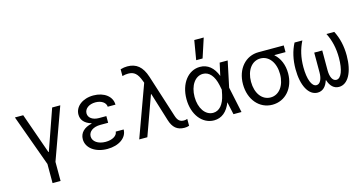

<svg xmlns="http://www.w3.org/2000/svg" viewBox="-98 -1284 3676 1942"><g transform="rotate(-15 1740.0 -313.5)"><path d="M250 200H334V0L529 -540H444L295 -114H291L141 -540H54L250 0Z M989 -402H1070C1070 -488 989 -550 877 -550C764 -550 682 -486 682 -401C682 -345 718 -303 787 -283V-279C707 -262 660 -215 660 -149C660 -57 751 10 877 10C998 10 1085 -52 1085 -138H1002C1000 -95 948 -64 878 -64C799 -64 744 -103 744 -156C744 -208 795 -244 869 -244H951V-314H874C808 -314 764 -346 764 -392C764 -441 812 -477 879 -477C941 -477 987 -446 989 -402Z M1211 0H1296L1444 -411H1448L1539 -116C1564 -33 1609 5 1685 5C1703 5 1717 3 1734 -3V-75C1723 -70 1711 -68 1698 -68C1656 -68 1633 -89 1617 -141L1475 -585C1439 -697 1378 -745 1285 -745C1262 -745 1240 -742 1213 -734V-663C1234 -669 1254 -672 1274 -672C1336 -672 1370 -643 1400 -562L1408 -541Z M1993 -550C1869 -550 1778 -432 1778 -270C1778 -109 1869 10 1994 10C2073 10 2134 -39 2169 -132L2198 0H2282L2225 -270L2282 -540H2198L2169 -408C2134 -501 2073 -550 1993 -550ZM2138 -220C2117 -121 2069 -66 2004 -66C1922 -66 1863 -152 1863 -270C1863 -388 1922 -474 2004 -474C2069 -474 2117 -419 2138 -320L2148 -270ZM2108 -827H2009L1975 -625H2042Z M2606 -66C2516 -66 2454 -150 2454 -270C2454 -390 2516 -474 2606 -474C2695 -474 2758 -390 2758 -270C2758 -150 2695 -66 2606 -66ZM2605 10C2740 10 2839 -101 2839 -257C2839 -345 2807 -420 2753 -467V-470H2869V-540H2605C2469 -540 2369 -428 2369 -267C2369 -106 2468 10 2605 10Z M3302 10C3397 10 3458 -106 3458 -277C3458 -375 3438 -463 3398 -540H3316C3356 -461 3376 -376 3376 -275C3376 -150 3345 -66 3294 -66C3255 -66 3232 -114 3232 -182V-390H3148V-182C3148 -114 3124 -66 3086 -66C3036 -66 3004 -150 3004 -276C3004 -376 3024 -461 3064 -540H2982C2942 -463 2922 -375 2922 -277C2922 -106 2983 10 3078 10C3132 10 3169 -28 3188 -89H3192C3211 -28 3247 10 3302 10Z"/></g></svg>

Font: CommitMono-dimboump
Style: Regular
Weight: 400
Monospace: yes
Designer: Eigil Nikolajsen
Foundry: Eigil Nikolajsen
Version: Version 1.143